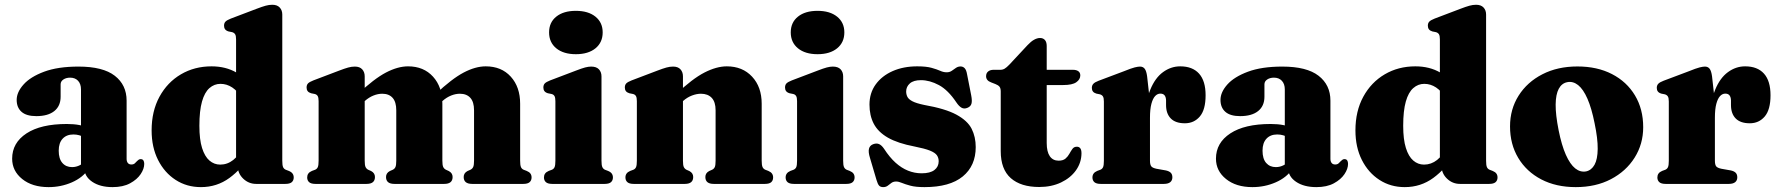

<svg xmlns="http://www.w3.org/2000/svg" viewBox="-20 -772 7465 806"><path d="M334 -67V-78L320 -78.5V-396.5Q320 -419.5 307.8 -432.8Q295.5 -446 274.5 -446Q257.5 -446 246 -438.2Q234.5 -430.5 234.5 -418V-366Q234.5 -327 208 -305.8Q181.5 -284.5 132.5 -284.5Q91 -284.5 70.5 -302.5Q50 -320.5 50 -352.5Q50 -385 78.8 -417.2Q107.5 -449.5 165.2 -471Q223 -492.5 309.5 -492.5Q412 -492.5 461.8 -454Q511.5 -415.5 511.5 -349.5V-105Q511.5 -94.5 516.5 -88Q521.5 -81.5 531.5 -81.5Q540.5 -81.5 545.8 -86.2Q551 -91 555.5 -96Q559 -99.5 562.5 -101.8Q566 -104 570.5 -104Q578.5 -104 582 -98.5Q585.5 -93 585.5 -84Q585.5 -63.5 570.5 -41Q555.5 -18.5 526 -2.5Q496.5 13.5 452.5 13.5Q400 13.5 367 -9Q334 -31.5 334 -67ZM31 -106Q31 -172.5 91.2 -212Q151.5 -251.5 260.5 -251.5Q290.5 -251.5 313.5 -247Q336.5 -242.5 351.5 -234.5L336.5 -194.5Q324 -201 312.8 -204.2Q301.5 -207.5 288 -207.5Q259.5 -207.5 243 -189.8Q226.5 -172 226.5 -139.5Q226.5 -105.5 241.8 -88Q257 -70.5 282.5 -70.5Q300 -70.5 315.8 -78.8Q331.5 -87 340.5 -99L352 -62.5Q327.5 -26.5 281.8 -6.5Q236 13.5 184 13.5Q115.5 13.5 73.2 -20.5Q31 -54.5 31 -106Z M978 -86.5 971 -87.5V-607Q971 -622 967 -628.2Q963 -634.5 954.5 -637L939.5 -640Q929.5 -643 925 -649Q920.5 -655 920.5 -664Q920.5 -675 926.5 -681.2Q932.5 -687.5 949 -694L1057 -735Q1080.5 -744 1095 -748Q1109.5 -752 1123 -752Q1143.5 -752 1154.2 -740.5Q1165 -729 1165 -711V-97.5Q1165 -78.5 1168.2 -70.8Q1171.5 -63 1179.5 -59.5L1192.5 -54.5Q1203.5 -50 1208.2 -43.2Q1213 -36.5 1213 -27Q1213 -14.5 1204.8 -7.2Q1196.5 0 1178 0H1055.5Q1024 0 1001 -22Q978 -44 978 -75.5ZM616.5 -224.5Q616.5 -305.5 649.5 -366Q682.5 -426.5 739.5 -460Q796.5 -493.5 868 -493.5Q928 -493.5 973 -467.2Q1018 -441 1050 -389L1001 -354.5Q978 -389.5 955 -404.8Q932 -420 905.5 -420Q879.5 -420 859.2 -402.2Q839 -384.5 828 -345.8Q817 -307 817 -244Q817 -186.5 828.2 -150.8Q839.5 -115 859.2 -98Q879 -81 904.5 -81Q934.5 -81 959.2 -100.5Q984 -120 1006 -162.5L1037.5 -130.5Q996 -63.5 943.2 -25Q890.5 13.5 823.5 13.5Q764 13.5 717.2 -16.8Q670.5 -47 643.5 -100.5Q616.5 -154 616.5 -224.5Z M1511 -451.5V-97.5Q1511 -78.5 1514.5 -71Q1518 -63.5 1525.5 -59.5L1538 -54Q1554 -45.5 1554 -29Q1554 0 1519 0H1304Q1286 0 1277.8 -7.2Q1269.5 -14.5 1269.5 -27Q1269.5 -36.5 1274.2 -43.2Q1279 -50 1289.5 -54.5L1303 -59.5Q1311 -63 1314.2 -70.8Q1317.5 -78.5 1317.5 -97.5V-347.5Q1317.5 -362.5 1313.5 -369Q1309.5 -375.5 1301 -377.5L1286 -380.5Q1276 -383.5 1271.5 -389.5Q1267 -395.5 1267 -404.5Q1267 -415.5 1273 -421.8Q1279 -428 1295.5 -434.5L1403.5 -475.5Q1427 -484.5 1441.5 -488.5Q1456 -492.5 1469.5 -492.5Q1490 -492.5 1500.5 -481Q1511 -469.5 1511 -451.5ZM1493.5 -332.5 1466 -362 1482 -377Q1550.5 -441.5 1600.2 -467.5Q1650 -493.5 1693 -493.5Q1758.5 -493.5 1797.8 -450.2Q1837 -407 1837 -336.5V-97.5Q1837 -79 1840.5 -71.2Q1844 -63.5 1852 -59.5L1864 -54Q1880 -45.5 1880 -29Q1880 0 1845 0H1635.5Q1600.5 0 1600.5 -29Q1600.5 -45.5 1616.5 -54L1629 -59.5Q1637 -63.5 1640.2 -71.2Q1643.5 -79 1643.5 -97.5V-309Q1643.5 -344 1628.2 -361.2Q1613 -378.5 1584.5 -378.5Q1566.5 -378.5 1547.8 -371Q1529 -363.5 1512 -348.5ZM1820 -332.5 1792 -362 1808.5 -377Q1877 -441.5 1926.5 -467.5Q1976 -493.5 2019 -493.5Q2085 -493.5 2124.2 -450.2Q2163.5 -407 2163.5 -336.5V-97.5Q2163.5 -79 2166.8 -71Q2170 -63 2178 -59.5L2191 -54.5Q2202 -50 2206.8 -43.2Q2211.5 -36.5 2211.5 -27Q2211.5 -14.5 2203.2 -7.2Q2195 0 2177 0H1962Q1926.5 0 1926.5 -29Q1926.5 -45.5 1942.5 -54L1955 -59.5Q1963 -63.5 1966.5 -71.2Q1970 -79 1970 -97.5V-309Q1970 -344 1954.5 -361.2Q1939 -378.5 1910.5 -378.5Q1892.5 -378.5 1873.8 -371Q1855 -363.5 1838 -348.5Z M2505 -451.5V-97.5Q2505 -78.5 2508.5 -70.8Q2512 -63 2519.5 -59.5L2532.5 -54.5Q2543.5 -50 2548.2 -43.2Q2553 -36.5 2553 -27Q2553 -14.5 2544.8 -7.2Q2536.5 0 2518.5 0H2298Q2280 0 2271.8 -7.2Q2263.5 -14.5 2263.5 -27Q2263.5 -36.5 2268.2 -43.2Q2273 -50 2283.5 -54.5L2297 -59.5Q2305 -63 2308.2 -70.8Q2311.5 -78.5 2311.5 -97.5V-347.5Q2311.5 -362.5 2307.5 -369Q2303.5 -375.5 2295 -377.5L2280 -380.5Q2270 -383.5 2265.5 -389.5Q2261 -395.5 2261 -404.5Q2261 -415.5 2267 -421.8Q2273 -428 2289.5 -434.5L2397.5 -475.5Q2422 -485 2436.2 -488.8Q2450.5 -492.5 2461.5 -492.5Q2483.5 -492.5 2494.2 -481Q2505 -469.5 2505 -451.5ZM2397.5 -544.5Q2345.5 -544.5 2315.2 -569.2Q2285 -594 2285 -636Q2285 -678 2315.2 -702.2Q2345.5 -726.5 2397.5 -726.5Q2449.5 -726.5 2479.8 -702Q2510 -677.5 2510 -636Q2510 -594 2479.8 -569.2Q2449.5 -544.5 2397.5 -544.5Z M2847 -451.5V-97.5Q2847 -78.5 2850.5 -71Q2854 -63.5 2861.5 -59.5L2874 -54Q2890 -45.5 2890 -29Q2890 0 2855 0H2640Q2622 0 2613.8 -7.2Q2605.5 -14.5 2605.5 -27Q2605.5 -36.5 2610.2 -43.2Q2615 -50 2625.5 -54.5L2639 -59.5Q2647 -63 2650.2 -70.8Q2653.5 -78.5 2653.5 -97.5V-347.5Q2653.5 -362.5 2649.5 -369Q2645.5 -375.5 2637 -377.5L2622 -380.5Q2612 -383.5 2607.5 -389.5Q2603 -395.5 2603 -404.5Q2603 -415.5 2609 -421.8Q2615 -428 2631.5 -434.5L2739.5 -475.5Q2763 -484.5 2777.5 -488.5Q2792 -492.5 2805.5 -492.5Q2826 -492.5 2836.5 -481Q2847 -469.5 2847 -451.5ZM2830 -332.5 2802 -362 2818.5 -377Q2886.5 -441.5 2937.2 -467.5Q2988 -493.5 3031 -493.5Q3097 -493.5 3137.2 -450.2Q3177.5 -407 3177.5 -336.5V-97.5Q3177.5 -79 3181 -71Q3184.5 -63 3192.5 -59.5L3205.5 -54.5Q3216 -50 3220.8 -43.2Q3225.5 -36.5 3225.5 -27Q3225.5 -14.5 3217.5 -7.2Q3209.5 0 3191 0H2976Q2941 0 2941 -29Q2941 -45.5 2957 -54L2969.5 -59.5Q2977.5 -63.5 2980.8 -71.2Q2984 -79 2984 -97.5V-309Q2984 -344 2967.8 -361.2Q2951.5 -378.5 2922.5 -378.5Q2904.5 -378.5 2884.8 -371Q2865 -363.5 2848 -348.5Z M3519.5 -451.5V-97.5Q3519.5 -78.5 3523 -70.8Q3526.5 -63 3534 -59.5L3547 -54.5Q3558 -50 3562.8 -43.2Q3567.5 -36.5 3567.5 -27Q3567.5 -14.5 3559.2 -7.2Q3551 0 3533 0H3312.5Q3294.5 0 3286.2 -7.2Q3278 -14.5 3278 -27Q3278 -36.5 3282.8 -43.2Q3287.5 -50 3298 -54.5L3311.5 -59.5Q3319.5 -63 3322.8 -70.8Q3326 -78.5 3326 -97.5V-347.5Q3326 -362.5 3322 -369Q3318 -375.5 3309.5 -377.5L3294.5 -380.5Q3284.5 -383.5 3280 -389.5Q3275.5 -395.5 3275.5 -404.5Q3275.5 -415.5 3281.5 -421.8Q3287.5 -428 3304 -434.5L3412 -475.5Q3436.5 -485 3450.8 -488.8Q3465 -492.5 3476 -492.5Q3498 -492.5 3508.8 -481Q3519.5 -469.5 3519.5 -451.5ZM3412 -544.5Q3360 -544.5 3329.8 -569.2Q3299.5 -594 3299.5 -636Q3299.5 -678 3329.8 -702.2Q3360 -726.5 3412 -726.5Q3464 -726.5 3494.2 -702Q3524.5 -677.5 3524.5 -636Q3524.5 -594 3494.2 -569.2Q3464 -544.5 3412 -544.5Z M3846 -435.5Q3815 -435.5 3799.5 -421.8Q3784 -408 3784 -388Q3784 -376 3789 -365.8Q3794 -355.5 3810 -347Q3826 -338.5 3859.5 -331.5Q3948 -316 3994.8 -290.8Q4041.5 -265.5 4058.8 -231.5Q4076 -197.5 4076 -154.5Q4076 -76 4021.5 -31.2Q3967 13.5 3861 13.5Q3824 13.5 3801.8 7.5Q3779.5 1.5 3766 -4.2Q3752.5 -10 3742 -10Q3730 -10 3722.2 -4.2Q3714.5 1.5 3706.8 7.5Q3699 13.5 3687.5 13.5Q3676 13.5 3670.2 7Q3664.5 0.5 3659.5 -16.5L3632 -109.5Q3624.5 -133.5 3627.8 -147.2Q3631 -161 3645 -166.5Q3659.5 -172 3670.5 -167Q3681.5 -162 3691.5 -147Q3714.5 -111.5 3739.5 -89Q3764.5 -66.5 3792 -55.5Q3819.5 -44.5 3849 -44.5Q3884.5 -44.5 3902.5 -58.2Q3920.5 -72 3920.5 -95Q3920.5 -109.5 3913 -120.2Q3905.5 -131 3883.8 -139.8Q3862 -148.5 3819 -157Q3748.5 -170.5 3707.2 -194.2Q3666 -218 3648 -252.5Q3630 -287 3630 -333Q3630 -381.5 3656 -417.5Q3682 -453.5 3727.2 -473.5Q3772.5 -493.5 3830.5 -493.5Q3868.5 -493.5 3890.8 -487.2Q3913 -481 3926.8 -474.8Q3940.5 -468.5 3954 -468.5Q3966.5 -468.5 3975.5 -474.8Q3984.5 -481 3993 -487Q4001.5 -493 4012.5 -493Q4022.5 -493 4029.5 -485.8Q4036.5 -478.5 4039.5 -461L4057 -372Q4061.5 -349 4058.2 -337Q4055 -325 4041.5 -319.5Q4027.5 -313.5 4016.5 -319.8Q4005.5 -326 3994.5 -342.5Q3960 -394 3921.5 -414.8Q3883 -435.5 3846 -435.5Z M4159 -419 4141 -426Q4130 -430 4124.8 -436.5Q4119.5 -443 4119.5 -452Q4119.5 -465 4128.2 -472Q4137 -479 4151 -479H4179.5Q4189.5 -479 4197.5 -483.8Q4205.5 -488.5 4217.5 -501L4293.5 -582.5Q4308 -598 4321 -605.2Q4334 -612.5 4346 -612.5Q4359 -612.5 4366.5 -604Q4374 -595.5 4374 -579V-171.5Q4374 -135 4387 -116.2Q4400 -97.5 4424 -97.5Q4442.5 -97.5 4452.8 -106.2Q4463 -115 4469.2 -126.5Q4475.5 -138 4482 -147Q4488.5 -156 4500 -156Q4509 -156.5 4514.5 -150Q4520 -143.5 4520 -128Q4519.5 -89 4496.8 -57Q4474 -25 4434 -6Q4394 13 4342.5 13Q4265.5 13 4223.2 -24.2Q4181 -61.5 4181 -137.5V-388Q4181 -401.5 4175.8 -408Q4170.5 -414.5 4159 -419ZM4306 -415V-479H4484Q4498.5 -479 4506.8 -473Q4515 -467 4515 -455.5Q4515 -438.5 4498.2 -426.8Q4481.5 -415 4443 -415Z M4788.5 -271Q4788.5 -346 4808.8 -395.5Q4829 -445 4862.2 -469.2Q4895.5 -493.5 4934.5 -493.5Q4986 -493.5 5013.5 -463Q5041 -432.5 5041 -372Q5041 -311.5 5016.8 -283Q4992.5 -254.5 4954 -254.5Q4914.5 -254.5 4894.8 -274.8Q4875 -295 4875 -331V-351Q4874.5 -364.5 4868.8 -371.8Q4863 -379 4851 -379Q4839 -379 4829.2 -368.8Q4819.5 -358.5 4813.5 -336.2Q4807.5 -314 4807.5 -277.5ZM4795.5 -451.5 4807.5 -344V-97.5Q4807.5 -81 4812.8 -74Q4818 -67 4835 -63.5L4874.5 -56.5Q4888 -53.5 4894.8 -46.8Q4901.5 -40 4901.5 -27.5Q4901.5 -14.5 4892.5 -7.2Q4883.5 0 4866 0H4600.5Q4582.5 0 4574.2 -7.2Q4566 -14.5 4566 -27Q4566 -36.5 4570.8 -43.2Q4575.5 -50 4586 -54.5L4599.5 -59.5Q4607.5 -63 4610.8 -70.8Q4614 -78.5 4614 -97V-346Q4614 -361 4610 -367.2Q4606 -373.5 4597.5 -376L4582.5 -379Q4572.5 -382 4568 -388Q4563.5 -394 4563.5 -403Q4563.5 -413.5 4569.8 -420.2Q4576 -427 4592 -433L4697 -472.5Q4729 -485.5 4743.2 -489Q4757.5 -492.5 4765.5 -492.5Q4778.5 -492.5 4785.5 -483.2Q4792.5 -474 4795.5 -451.5Z M5387.5 -67V-78L5373.5 -78.5V-396.5Q5373.5 -419.5 5361.2 -432.8Q5349 -446 5328 -446Q5311 -446 5299.5 -438.2Q5288 -430.5 5288 -418V-366Q5288 -327 5261.5 -305.8Q5235 -284.5 5186 -284.5Q5144.5 -284.5 5124 -302.5Q5103.5 -320.5 5103.5 -352.5Q5103.5 -385 5132.2 -417.2Q5161 -449.5 5218.8 -471Q5276.5 -492.5 5363 -492.5Q5465.5 -492.5 5515.2 -454Q5565 -415.5 5565 -349.5V-105Q5565 -94.5 5570 -88Q5575 -81.5 5585 -81.5Q5594 -81.5 5599.2 -86.2Q5604.5 -91 5609 -96Q5612.5 -99.5 5616 -101.8Q5619.5 -104 5624 -104Q5632 -104 5635.5 -98.5Q5639 -93 5639 -84Q5639 -63.5 5624 -41Q5609 -18.5 5579.5 -2.5Q5550 13.5 5506 13.5Q5453.5 13.5 5420.5 -9Q5387.5 -31.5 5387.5 -67ZM5084.5 -106Q5084.5 -172.5 5144.8 -212Q5205 -251.5 5314 -251.5Q5344 -251.5 5367 -247Q5390 -242.5 5405 -234.5L5390 -194.5Q5377.5 -201 5366.2 -204.2Q5355 -207.5 5341.5 -207.5Q5313 -207.5 5296.5 -189.8Q5280 -172 5280 -139.5Q5280 -105.5 5295.2 -88Q5310.5 -70.5 5336 -70.5Q5353.5 -70.5 5369.2 -78.8Q5385 -87 5394 -99L5405.5 -62.5Q5381 -26.5 5335.2 -6.5Q5289.5 13.5 5237.5 13.5Q5169 13.5 5126.8 -20.5Q5084.5 -54.5 5084.5 -106Z M6031.5 -86.5 6024.5 -87.5V-607Q6024.5 -622 6020.5 -628.2Q6016.5 -634.5 6008 -637L5993 -640Q5983 -643 5978.5 -649Q5974 -655 5974 -664Q5974 -675 5980 -681.2Q5986 -687.5 6002.5 -694L6110.5 -735Q6134 -744 6148.5 -748Q6163 -752 6176.5 -752Q6197 -752 6207.8 -740.5Q6218.5 -729 6218.5 -711V-97.5Q6218.5 -78.5 6221.8 -70.8Q6225 -63 6233 -59.5L6246 -54.5Q6257 -50 6261.8 -43.2Q6266.5 -36.5 6266.5 -27Q6266.5 -14.5 6258.2 -7.2Q6250 0 6231.5 0H6109Q6077.5 0 6054.5 -22Q6031.5 -44 6031.5 -75.5ZM5670 -224.5Q5670 -305.5 5703 -366Q5736 -426.5 5793 -460Q5850 -493.5 5921.5 -493.5Q5981.5 -493.5 6026.5 -467.2Q6071.5 -441 6103.5 -389L6054.5 -354.5Q6031.5 -389.5 6008.5 -404.8Q5985.5 -420 5959 -420Q5933 -420 5912.8 -402.2Q5892.5 -384.5 5881.5 -345.8Q5870.5 -307 5870.5 -244Q5870.5 -186.5 5881.8 -150.8Q5893 -115 5912.8 -98Q5932.5 -81 5958 -81Q5988 -81 6012.8 -100.5Q6037.5 -120 6059.5 -162.5L6091 -130.5Q6049.5 -63.5 5996.8 -25Q5944 13.5 5877 13.5Q5817.5 13.5 5770.8 -16.8Q5724 -47 5697 -100.5Q5670 -154 5670 -224.5Z M6602 -493Q6685 -493 6747 -461Q6809 -429 6843.5 -371.5Q6878 -314 6878 -238Q6878 -167.5 6842 -110.2Q6806 -53 6742.5 -19.8Q6679 13.5 6595 13.5Q6512 13.5 6450 -19Q6388 -51.5 6353.5 -109Q6319 -166.5 6319 -241.5Q6319 -313.5 6355 -370.5Q6391 -427.5 6454.8 -460.2Q6518.5 -493 6602 -493ZM6638.5 -52.5Q6661 -57.5 6673.8 -80.5Q6686.5 -103.5 6687 -146.8Q6687.5 -190 6674 -254.5Q6661.5 -317.5 6644 -357.5Q6626.5 -397.5 6604.8 -414.8Q6583 -432 6559 -427Q6536 -422.5 6523.5 -399.2Q6511 -376 6510.5 -333.2Q6510 -290.5 6523 -225Q6535.5 -162.5 6553.2 -122.5Q6571 -82.5 6592.5 -65.2Q6614 -48 6638.5 -52.5Z M7160 -271Q7160 -346 7180.2 -395.5Q7200.5 -445 7233.8 -469.2Q7267 -493.5 7306 -493.5Q7357.5 -493.5 7385 -463Q7412.5 -432.5 7412.5 -372Q7412.5 -311.5 7388.2 -283Q7364 -254.5 7325.5 -254.5Q7286 -254.5 7266.2 -274.8Q7246.5 -295 7246.5 -331V-351Q7246 -364.5 7240.2 -371.8Q7234.5 -379 7222.5 -379Q7210.5 -379 7200.8 -368.8Q7191 -358.5 7185 -336.2Q7179 -314 7179 -277.5ZM7167 -451.5 7179 -344V-97.5Q7179 -81 7184.2 -74Q7189.5 -67 7206.5 -63.5L7246 -56.5Q7259.5 -53.5 7266.2 -46.8Q7273 -40 7273 -27.5Q7273 -14.5 7264 -7.2Q7255 0 7237.5 0H6972Q6954 0 6945.8 -7.2Q6937.5 -14.5 6937.5 -27Q6937.5 -36.5 6942.2 -43.2Q6947 -50 6957.5 -54.5L6971 -59.5Q6979 -63 6982.2 -70.8Q6985.5 -78.5 6985.5 -97V-346Q6985.5 -361 6981.5 -367.2Q6977.5 -373.5 6969 -376L6954 -379Q6944 -382 6939.5 -388Q6935 -394 6935 -403Q6935 -413.5 6941.2 -420.2Q6947.5 -427 6963.5 -433L7068.5 -472.5Q7100.5 -485.5 7114.8 -489Q7129 -492.5 7137 -492.5Q7150 -492.5 7157 -483.2Q7164 -474 7167 -451.5Z"/></svg>

Font: Fraunces ExtraBold
Style: Regular
Weight: 800
Version: Version 1.000;[b76b70a41]